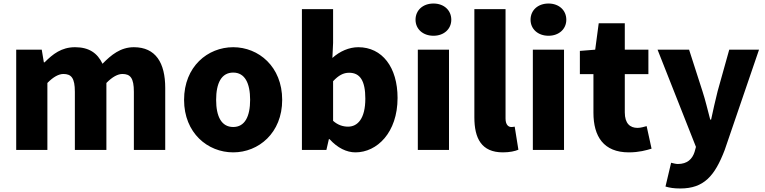

<svg xmlns="http://www.w3.org/2000/svg" viewBox="-20 -851 4343 1090"><path d="M72 0H249V-380C283 -415 314 -431 340 -431C385 -431 405 -408 405 -330V0H584V-380C618 -415 649 -431 675 -431C720 -431 740 -408 740 -330V0H918V-352C918 -494 864 -583 740 -583C664 -583 611 -539 562 -489C533 -550 485 -583 406 -583C329 -583 280 -544 233 -497H229L217 -569H72Z M1304 14C1448 14 1582 -96 1582 -284C1582 -473 1448 -583 1304 -583C1159 -583 1025 -473 1025 -284C1025 -96 1159 14 1304 14ZM1304 -130C1237 -130 1207 -190 1207 -284C1207 -379 1237 -439 1304 -439C1370 -439 1400 -379 1400 -284C1400 -190 1370 -130 1304 -130Z M1998 14C2120 14 2237 -98 2237 -295C2237 -469 2150 -583 2014 -583C1962 -583 1909 -560 1867 -522L1871 -607V-799H1694V0H1833L1847 -61H1851C1896 -11 1948 14 1998 14ZM1956 -132C1929 -132 1899 -140 1871 -165V-390C1902 -423 1929 -438 1962 -438C2025 -438 2054 -391 2054 -291C2054 -177 2010 -132 1956 -132Z M2352 0H2529V-569H2352ZM2441 -648C2500 -648 2542 -686 2542 -739C2542 -793 2500 -831 2441 -831C2381 -831 2339 -793 2339 -739C2339 -686 2381 -648 2441 -648Z M2835 14C2874 14 2904 7 2923 -1L2902 -132C2892 -130 2888 -130 2882 -130C2868 -130 2850 -141 2850 -178V-799H2673V-185C2673 -66 2713 14 2835 14Z M3005 0H3182V-569H3005ZM3094 -648C3153 -648 3195 -686 3195 -739C3195 -793 3153 -831 3094 -831C3034 -831 2992 -793 2992 -739C2992 -686 3034 -648 3094 -648Z M3550 14C3608 14 3649 2 3679 -7L3651 -135C3637 -131 3617 -125 3599 -125C3557 -125 3527 -150 3527 -213V-430H3661V-569H3527V-719H3379L3359 -569L3272 -562V-430H3349V-211C3349 -76 3407 14 3550 14Z M3842 219C3977 219 4038 147 4094 1L4289 -569H4120L4054 -333C4041 -279 4028 -226 4017 -172H4012C3997 -228 3985 -281 3968 -333L3892 -569H3713L3931 -17L3923 12C3910 52 3882 80 3828 80C3815 80 3800 75 3790 73L3758 208C3782 215 3805 219 3842 219Z"/></svg>

Font: Noto Sans T Chinese Black
Style: Bold
Weight: 900
Designer: Ryoko NISHIZUKA (kana & ideographs); Paul D. Hunt (Latin, Greek & Cyrillic); Wenlong ZHANG (bopomofo); Sandoll Communica
Foundry: Adobe Systems Incorporated
Version: Version 1.000;PS 1;hotconv 1.0.78;makeotf.lib2.5.61930